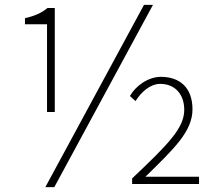

<svg xmlns="http://www.w3.org/2000/svg" viewBox="-20 -759 898 792"><path d="M174 -297H206V-726H176C152 -706 123 -693 83 -684V-659H174ZM167 13H204L611 -739H574ZM525 0H801V-30H580C696 -144 774 -216 774 -308C774 -398 721 -442 644 -442C591 -442 540 -405 516 -363L539 -342C563 -380 600 -413 641 -413C701 -413 740 -371 740 -306C740 -231 675 -165 525 -23Z"/></svg>

Font: Source Han Sans CN ExtraLight
Style: Regular
Weight: 250
Designer: Ryoko NISHIZUKA (kana & ideographs); Paul D. Hunt (Latin, Greek & Cyrillic); Wenlong ZHANG (bopomofo); Sandoll Communica
Foundry: Adobe Systems Incorporated
Version: Version 1.004;PS 1.004;hotconv 16.6.51;makeotf.lib2.5.65220